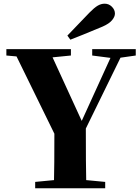

<svg xmlns="http://www.w3.org/2000/svg" viewBox="-20 -1011 749 1031"><path d="M357.9 -797.9 341.8 -819.8Q360.8 -839.8 401.1 -881.6Q441.4 -923.3 460.9 -943.8Q486.3 -969.7 504.6 -980.5Q522.9 -991.2 542 -991.2Q564.5 -991.2 580.8 -974.9Q597.2 -958.5 597.2 -938Q597.2 -921.4 581.8 -902.6Q566.4 -883.8 530.8 -868.2Q409.2 -817.4 357.9 -797.9ZM627 -701.2 440.9 -320.8Q440.9 -121.1 442.9 -43.9L544.9 -34.2V0H168.9V-34.2L270 -43.9Q272 -114.7 272 -293L68.8 -708L14.2 -712.9V-747.1H360.8V-712.9L262.2 -703.1L418.9 -361.8L573.2 -700.2L475.1 -712.9V-747.1H709V-712.9Z"/></svg>

Font: Noto Serif JP Black
Style: Regular
Weight: 900
Designer: Ryoko NISHIZUKA  (kana & ideographs); Frank Grießhammer (Latin, Greek & Cyrillic); Wenlong ZHANG  (bopomofo); Sandoll Co
Foundry: Adobe Systems Incorporated
Version: Version 1.001;PS 1.001;hotconv 16.6.54;makeotf.lib2.5.65590